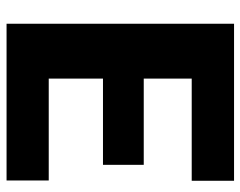

<svg xmlns="http://www.w3.org/2000/svg" viewBox="-96 -656 751 600"><g transform="rotate(90 280.0 -355.5)"><path d="M494.6 -301.3H225.1V-131.8H543.5V0H53.7V-710.9H544.4V-578.6H225.1V-428.7H494.6Z"/></g></svg>

Font: RobotoDraft
Style: Black
Weight: 900
Designer: Google
Version: Version 2.000980w3; 2014; ttfautohint (v1.1) -l 5 -r 24 -G 4